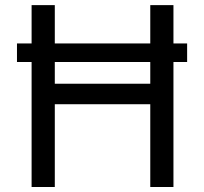

<svg xmlns="http://www.w3.org/2000/svg" viewBox="-20 -748 816 768"><path d="M728.5 -574.2V-500H47.9V-574.2ZM106.4 0V-727.5H199.2V-413.1H581.1V-727.5H673.8V0H581.1V-331.1H199.2V0Z"/></svg>

Font: Inter Variable
Style: Regular
Weight: 400
Designer: Rasmus Andersson
Foundry: rsms
Version: Version 4.001;git-9221beed3